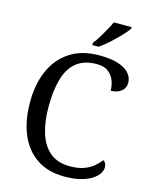

<svg xmlns="http://www.w3.org/2000/svg" viewBox="-136 -1019 886 1117"><g transform="rotate(15 307.0 -460.5)"><path d="M361 10Q262 10 194 -36Q126 -82 91.5 -164.5Q57 -247 57 -358Q57 -466 93.5 -548.5Q130 -631 201.5 -677.5Q273 -724 378 -724Q446 -724 491 -709.5Q536 -695 558 -669.5Q580 -644 580 -612Q580 -580 555 -561Q530 -542 493 -542Q493 -573 482 -602.5Q471 -632 445.5 -651.5Q420 -671 376 -671Q301 -671 255 -634.5Q209 -598 188.5 -528Q168 -458 168 -358Q168 -269 189.5 -200.5Q211 -132 257 -94Q303 -56 376 -56Q425 -56 459 -68Q493 -80 516.5 -99.5Q540 -119 557 -141Q565 -136 570.5 -126.5Q576 -117 576 -102Q576 -83 563 -63.5Q550 -44 524 -27.5Q498 -11 457.5 -0.5Q417 10 361 10ZM321 -784Q336 -803 352 -829Q368 -855 383 -882Q398 -909 408 -931H515V-921Q506 -908 488 -888Q470 -868 447.5 -846Q425 -824 402 -804.5Q379 -785 359 -771H321Z"/></g></svg>

Font: Noto Serif Sinhala
Style: Regular
Weight: 400
Designer: Jelle Bosma - Monotype Design Team
Foundry: Monotype Imaging Inc.
Version: Version 2.006